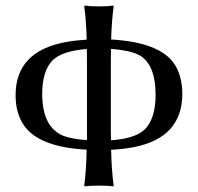

<svg xmlns="http://www.w3.org/2000/svg" viewBox="-20 -668 712 691"><path d="M292 -129.4Q123 -138.2 67.9 -214.4Q36.1 -258.8 36.1 -325.2Q36.1 -484.4 219.2 -517.1Q252 -522.9 292 -525.4Q290 -595.7 283.2 -645L285.2 -647.9Q303.2 -645 335.9 -645Q368.7 -645 387.2 -647.9L389.2 -645Q382.3 -598.1 379.9 -525.9Q552.7 -516.1 606.4 -439.5Q635.7 -396 636.2 -331.1Q636.2 -171.9 460.4 -138.2Q424.3 -131.3 379.9 -128.9Q381.8 -51.3 389.2 0L387.2 2.9Q369.1 0 335.9 0Q303.2 0 285.2 2.9L283.2 0Q290 -49.8 292 -129.4ZM293 -163.6Q293 -188 293 -200.2V-444.8Q293 -469.2 292.5 -491.7Q201.7 -484.4 168 -449.7Q132.3 -411.6 131.8 -331.1Q131.8 -210.4 208 -179.2Q238.8 -167.5 293 -163.6ZM379.4 -163.1Q468.8 -169.4 502.4 -203.6Q539.6 -242.7 540 -325.2Q540 -439 479 -470.7Q446.8 -486.8 379.4 -492.2Q378.9 -468.8 378.9 -444.8V-200.2Q379.4 -186.5 379.4 -163.1Z"/></svg>

Font: Linux Biolinum Capitals O
Style: Small Caps
Weight: 400
Designer: Philipp H. Poll
Foundry: Philipp H. Poll
Version: Version 1.0.4